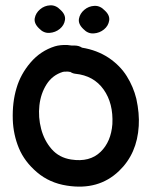

<svg xmlns="http://www.w3.org/2000/svg" viewBox="-20 -699 570 721"><path d="M231 -2Q350 17 427 -57Q495 -122 501 -226Q504 -273 492 -328Q481 -373 456 -413Q431 -453 388 -482Q344 -511 288 -520Q276 -528 260 -528H249Q234 -530 233 -530Q206 -531 186 -525Q132 -508 94.5 -464Q57 -420 42 -368Q26 -315 28 -250Q30 -193 51 -142.5Q72 -92 119 -52Q166 -12 231 -2ZM247 -100Q202 -107 174 -139Q146 -171 134.5 -215Q123 -259 128 -303.5Q133 -348 155 -382.5Q177 -417 216 -429Q219 -430 228 -430Q230 -430 232 -430Q234 -430 236 -430L242 -429H244Q253 -423 263 -422Q332 -415 369 -363Q406 -311 402 -233Q397 -167 358 -129Q317 -89 247 -100ZM207 -662Q190 -680 168.5 -679Q147 -678 130.5 -664Q114 -650 110.5 -630.5Q107 -611 127 -592Q144 -574 166 -575.5Q188 -577 204.5 -590.5Q221 -604 224 -624Q227 -644 207 -662ZM373 -660Q356 -678 334.5 -677Q313 -676 296.5 -662Q280 -648 276.5 -628.5Q273 -609 293 -590Q310 -572 332 -573.5Q354 -575 370.5 -588.5Q387 -602 390 -622Q393 -642 373 -660Z"/></svg>

Font: Balsamiq Sans
Style: Regular
Weight: 400
Designer: Michael Angeles
Foundry: Balsamiq SRL
Version: Version 1.020; ttfautohint (v1.8.4.7-5d5b);gftools[0.9.26]